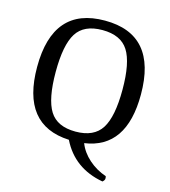

<svg xmlns="http://www.w3.org/2000/svg" viewBox="-124 -780 936 1058"><g transform="rotate(15 344.0 -251.0)"><path d="M48 -338Q48 -681 344 -681Q640 -681 640 -338Q640 -32 407 1Q426 50 469.5 88.5Q513 127 569 146Q571 150 571 159.5Q571 169 559 179Q392 149 321 5Q48 -7 48 -338ZM196.5 -116Q239 -48 344 -48Q449 -48 492 -116Q535 -184 535 -338Q535 -492 492 -559.5Q449 -627 344 -627Q239 -627 196.5 -559.5Q154 -492 154 -338Q154 -184 196.5 -116Z"/></g></svg>

Font: Cambo
Style: Regular
Weight: 400
Designer: Carolina Giovagnoli, Andres Torresi
Foundry: Carolina Giovagnoli, Andres Torresi
Version: Version 2.001